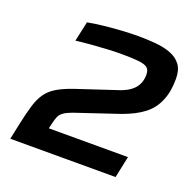

<svg xmlns="http://www.w3.org/2000/svg" viewBox="-123 -824 969 953"><g transform="rotate(20 361.5 -348.0)"><path d="M27 0 46 -90Q58 -146 70 -186Q82 -226 101 -254Q120 -282 152.5 -302Q185 -322 237 -340L439 -407Q467 -415 488.5 -426.5Q510 -438 524 -452.5Q538 -467 545.5 -486Q553 -505 553 -530Q553 -555 539 -566Q525 -577 490.5 -580.5Q456 -584 395 -584Q369 -584 330 -582Q291 -580 247.5 -576.5Q204 -573 164 -568L187 -673Q223 -680 268.5 -685Q314 -690 361 -693Q408 -696 450 -696Q499 -696 543 -692Q587 -688 622.5 -674.5Q658 -661 678 -634Q698 -607 698 -561Q698 -528 693.5 -500Q689 -472 679 -448Q669 -422 653 -400.5Q637 -379 615 -362Q593 -345 565.5 -331Q538 -317 505 -305L273 -227Q245 -217 229.5 -206Q214 -195 207.5 -180.5Q201 -166 196 -144L189 -114H607L583 0Z"/></g></svg>

Font: Saira Expanded SemiBold
Style: Italic
Weight: 600
Width: 7
Italic angle: -12°
Designer: Hector Gatti with collaboration of the Omnibus-Type team
Foundry: Omnibus-Type
Version: Version 1.101